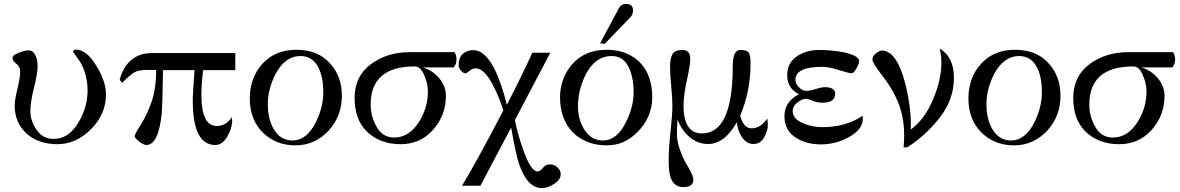

<svg xmlns="http://www.w3.org/2000/svg" viewBox="-20 -727 6023 980"><path d="M521 -245Q521 -144 444.5 -67.5Q368 9 273 9Q178 9 117 -44Q55 -100 55 -188Q55 -216 69 -274Q83 -332 83 -360Q83 -388 63.5 -401.5Q44 -415 44 -432Q44 -445 75 -457.5Q106 -470 127.5 -470Q149 -470 162 -442Q172 -422 172 -387.5Q172 -353 153.5 -279.5Q135 -206 135 -158.5Q135 -111 166.5 -64.5Q198 -18 254 -18Q334 -18 384 -108Q427 -184 427 -264.5Q427 -345 390 -410Q364 -446 352 -464Q358 -474 366 -474Q424 -474 475 -386Q521 -309 521 -245Z M1181 -456V-369H1017Q1008 -302 1008 -242Q1008 -84 1086 -84Q1135 -84 1163 -129Q1165 -119 1165 -111Q1165 -73 1140 -30Q1115 13 1079 13Q964 13 964 -212Q964 -254 973 -369H812Q809 -192 806 -153Q790 13 727 13Q713 13 690 -5Q667 -23 667 -32Q667 -41 698 -89.5Q729 -138 753 -205.5Q777 -273 777 -370H729Q686 -370 664.5 -357Q643 -344 603 -304L591 -320Q607 -384 649.5 -420Q692 -456 752 -456Z M1662 -406Q1725 -340 1725 -238Q1725 -136 1659 -62Q1588 15 1488 15Q1388 15 1321 -51Q1255 -117 1255 -224Q1255 -331 1320 -402Q1385 -473 1493 -473Q1601 -473 1662 -406ZM1593 -105Q1630 -180 1630 -256.5Q1630 -333 1606 -381Q1576 -441 1513 -441Q1436 -441 1386 -349Q1347 -271 1347 -195.5Q1347 -120 1376 -70Q1410 -10 1473 -10Q1546 -10 1593 -105Z M2299 -461Q2310 -447 2310 -423.5Q2310 -400 2296 -383H2137Q2187 -369 2221.5 -328Q2256 -287 2256 -238Q2256 -139 2191 -65Q2126 9 2024 9Q1922 9 1855 -53Q1790 -115 1790 -226.5Q1790 -338 1873 -399.5Q1956 -461 2074 -461ZM2164 -261Q2164 -300 2148 -336Q2129 -388 2097 -388Q1872 -388 1872 -193Q1872 -132 1903 -78.5Q1934 -25 1992 -25Q2069 -25 2120 -107Q2164 -178 2164 -261Z M2842 161Q2842 190 2809 211Q2778 233 2746 233Q2671 233 2629 109Q2613 61 2589 -76L2432 221H2338Q2401 120 2549 -163Q2529 -229 2497 -291Q2452 -378 2408 -378Q2392 -378 2376.5 -365.5Q2361 -353 2358 -353Q2343 -353 2332 -367Q2321 -381 2321 -397Q2321 -431 2341.5 -451Q2362 -471 2396 -471Q2497 -471 2567 -192Q2648 -349 2697 -458H2789L2608 -114Q2623 -40 2649 33Q2689 148 2723 148Q2737 148 2751 130Q2765 112 2787 112Q2809 112 2825.5 127.5Q2842 143 2842 161Z M3211 -674Q3211 -652 3197 -638L3066 -503L3043 -506L3140 -687Q3151 -707 3176 -707Q3211 -707 3211 -674ZM3077 -473Q3174 -473 3237.5 -416.5Q3301 -360 3308.5 -253.5Q3316 -147 3249 -69.5Q3182 8 3097 14Q2995 21 2922 -35Q2848 -95 2839.5 -204.5Q2831 -314 2896 -394Q2962 -473 3077 -473ZM3175 -104Q3214 -180 3214 -255.5Q3214 -331 3190 -382Q3162 -441 3102 -441Q3042 -441 3000.5 -393Q2959 -345 2938 -259Q2930 -219 2930 -186Q2930 -119 2960 -70Q2995 -10 3057 -10Q3130 -10 3175 -104Z M3896 -122Q3899 -112 3899 -86.5Q3899 -61 3880.5 -26.5Q3862 8 3825.5 8Q3789 8 3765 -30Q3746 -58 3741 -103Q3678 8 3594 8Q3541 8 3499 -28Q3457 -64 3439 -117Q3435 -88 3435 -43.5Q3435 1 3457 55Q3467 83 3493 126.5Q3519 170 3519 190Q3519 228 3468 228Q3417 228 3401 173Q3393 144 3393 88.5Q3393 33 3402.5 -55.5Q3412 -144 3412 -185Q3412 -226 3406 -287Q3400 -348 3400 -387Q3400 -426 3411.5 -449Q3423 -472 3463 -472Q3503 -472 3503 -427Q3503 -394 3486 -318Q3469 -242 3469 -188Q3469 -46 3563 -46Q3720 -46 3720 -388Q3720 -472 3758 -472Q3793 -472 3802 -458Q3811 -444 3811 -406Q3811 -260 3758 -137Q3775 -72 3816 -72Q3863 -72 3896 -122Z M4383 -136Q4393 -69 4309 -25Q4244 10 4170 10Q4096 10 4044 -23Q3984 -60 3984 -134Q3984 -208 4058 -246Q3998 -276 3998 -343.5Q3998 -411 4056 -445Q4103 -472 4161 -472Q4219 -472 4283 -461Q4365 -443 4365 -416Q4365 -402 4351.5 -377.5Q4338 -353 4326.5 -353Q4315 -353 4262 -369.5Q4209 -386 4178 -386Q4040 -386 4040 -320Q4040 -299 4058.5 -281Q4077 -263 4095 -263Q4113 -263 4143 -272.5Q4173 -282 4190 -282Q4243 -282 4243 -247Q4243 -203 4177 -203Q4157 -203 4139 -209L4099 -223Q4073 -223 4049.5 -203.5Q4026 -184 4026 -161Q4026 -118 4084 -96Q4128 -78 4178 -78Q4297 -78 4383 -136Z M4776 -479Q4849 -437 4849 -329.5Q4849 -222 4779.5 -130.5Q4710 -39 4611 25H4592Q4595 -5 4595 -36Q4595 -143 4553 -230Q4529 -282 4481 -344Q4433 -406 4433 -423Q4433 -440 4451 -454.5Q4469 -469 4481 -469Q4557 -469 4601 -299Q4632 -176 4629 -66Q4698 -116 4741.5 -217Q4785 -318 4785 -408Q4785 -446 4776 -479Z M5330 -406Q5393 -340 5393 -238Q5393 -136 5327 -62Q5256 15 5156 15Q5056 15 4989 -51Q4923 -117 4923 -224Q4923 -331 4988 -402Q5053 -473 5161 -473Q5269 -473 5330 -406ZM5261 -105Q5298 -180 5298 -256.5Q5298 -333 5274 -381Q5244 -441 5181 -441Q5104 -441 5054 -349Q5015 -271 5015 -195.5Q5015 -120 5044 -70Q5078 -10 5141 -10Q5214 -10 5261 -105Z M5967 -461Q5978 -447 5978 -423.5Q5978 -400 5964 -383H5805Q5855 -369 5889.5 -328Q5924 -287 5924 -238Q5924 -139 5859 -65Q5794 9 5692 9Q5590 9 5523 -53Q5458 -115 5458 -226.5Q5458 -338 5541 -399.5Q5624 -461 5742 -461ZM5832 -261Q5832 -300 5816 -336Q5797 -388 5765 -388Q5540 -388 5540 -193Q5540 -132 5571 -78.5Q5602 -25 5660 -25Q5737 -25 5788 -107Q5832 -178 5832 -261Z"/></svg>

Font: GFS Didot
Style: Regular
Weight: 400
Designer: Takis Katsoulidis and George D. Matthiopoulos
Foundry: Takis Katsoulidis and George D. Matthiopoulos
Version: Version 1.0